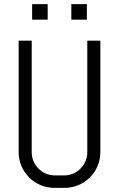

<svg xmlns="http://www.w3.org/2000/svg" viewBox="-20 -896 574 926"><path d="M464 -162V-700H401V-162C401 -100 351 -50 289 -50H245C183 -50 133 -100 133 -162V-700H70V-162C70 -67 147 10 242 10H292C387 10 464 -67 464 -162ZM210 -801V-876H135V-801ZM399 -801V-876H324V-801Z"/></svg>

Font: Abel
Style: Regular
Weight: 400
Designer: Matthew Desmond
Foundry: Matthew Desmond
Version: Version 1.002